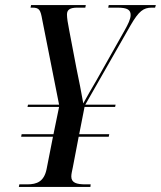

<svg xmlns="http://www.w3.org/2000/svg" viewBox="-20 -734 632 754"><path d="M54 0H335L336 -10H316C281 -10 260 -16 260 -41C260 -51 263 -62 266 -77L289 -197H407L409 -207H291L312 -314H432L434 -323H315L493 -635C525 -690 543 -704 576 -704H589L592 -714H407L405 -704H441C481 -704 493 -695 493 -675C493 -659 483 -639 469 -614L359 -419C340 -387 321 -353 307 -328C301 -363 289 -425 280 -467L252 -614C246 -644 243 -664 243 -677C243 -696 255 -704 284 -704H315L317 -714H102L100 -704H107C135 -704 139 -695 146 -656L212 -323H90L88 -314H212L190 -207H65L63 -197H188L163 -70C153 -21 125 -10 87 -10H56Z"/></svg>

Font: Noto Serif Display Condensed Medium
Style: Italic
Weight: 500
Width: 3
Italic angle: -12°
Designer: Monotype Design Team
Foundry: Monotype Imaging Inc.
Version: Version 2.009